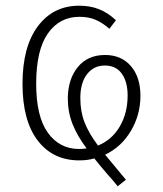

<svg xmlns="http://www.w3.org/2000/svg" viewBox="-20 -552 572 674"><path d="M349 -9 422 79 393 102Q377 81 360 63Q329 27 311 4Q289 11 258 11Q166 11 112.5 -58.5Q59 -128 59 -258Q59 -388 113 -460Q167 -532 258 -532Q296 -532 327 -520Q358 -508 387 -481L364 -451Q340 -472 315.5 -482.5Q291 -493 259 -493Q189 -493 148 -434.5Q107 -376 107 -258Q107 -143 148 -86Q189 -29 258 -29Q268 -29 284 -31Q251 -75 234.5 -117Q218 -159 218 -208Q219 -275 253.5 -317Q288 -359 349 -359Q406 -359 439.5 -320Q473 -281 473 -216Q473 -149 439.5 -92.5Q406 -36 349 -9ZM324 -41Q373 -61 400.5 -108Q428 -155 428 -217Q428 -265 407.5 -293.5Q387 -322 348 -322Q309 -322 285.5 -291.5Q262 -261 262 -208Q262 -160 277 -122Q292 -84 324 -41Z"/></svg>

Font: Fira Sans Condensed ExtraLight
Style: Regular
Weight: 275
Width: 3
Designer: Carrois Corporate & Edenspiekermann AG
Foundry: Carrois Corporate GbR & Edenspiekermann AG
Version: Version 4.203